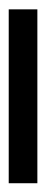

<svg xmlns="http://www.w3.org/2000/svg" viewBox="140 -98 104 427"><g transform="rotate(-90 191.5 116.0)"><path d="M384.7 83.9V147.6H-2V83.9Z"/></g></svg>

Font: Khula
Style: Bold
Weight: 700
Designer: Erin McLaughlin, Steve Matteson
Version: Version 1.000;PS 1.0;hotconv 1.0.72;makeotf.lib2.5.5900; ttf